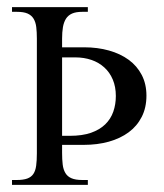

<svg xmlns="http://www.w3.org/2000/svg" viewBox="-20 -519 459 539"><path d="M391.1 -250.5Q391.1 -216.8 377.9 -190.9Q364.7 -165 341.3 -147.7Q317.9 -130.4 285.6 -121.3Q253.4 -112.3 214.8 -112.3H154.3V-89.8Q154.3 -71.3 156 -57.1Q157.7 -43 163.6 -33.2Q169.4 -23.4 180.7 -18.6Q191.9 -13.7 210.9 -13.7H226.6V0H13.7V-13.7H26.9Q45.4 -13.7 56.6 -17.8Q67.9 -22 73.7 -30.8Q79.6 -39.6 81.5 -53.7Q83.5 -67.9 83.5 -88.4V-410.6Q83.5 -428.7 81.8 -442.9Q80.1 -457 74.2 -466.6Q68.4 -476.1 57.4 -481Q46.4 -485.8 27.8 -485.8H13.7V-499H226.6V-485.8H210.9Q193.4 -485.8 182.4 -481Q171.4 -476.1 165.3 -466.6Q159.2 -457 156.7 -442.9Q154.3 -428.7 154.3 -410.6V-386.2H216.3Q253.9 -386.2 285.9 -377.2Q317.9 -368.2 341.3 -351.1Q364.7 -334 377.9 -308.6Q391.1 -283.2 391.1 -250.5ZM305.2 -249.5Q305.2 -275.4 296.6 -295.7Q288.1 -315.9 272.7 -329.8Q257.3 -343.8 236.6 -350.8Q215.8 -357.9 191.4 -357.9H154.3V-137.7H175.8Q210.9 -137.7 235.4 -146.2Q259.8 -154.8 275.4 -169.9Q291 -185.1 298.1 -205.6Q305.2 -226.1 305.2 -249.5Z"/></svg>

Font: Scheherazade Rohingya
Style: Regular
Weight: 400
Designer: SIL International
Foundry: SIL International
Version: Version 2.000 (build 440/429)